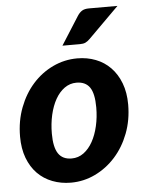

<svg xmlns="http://www.w3.org/2000/svg" viewBox="-53 -777 631 827"><g transform="rotate(-5 262.5 -363.5)"><path d="M19 0ZM232.5 -96Q261.5 -96 284.5 -113Q307.5 -130 323.5 -158.8Q339.5 -187.5 348.2 -225.5Q357 -263.5 357 -306Q357 -366 338.5 -392.8Q320 -419.5 281 -419.5Q252.5 -419.5 229.2 -402.8Q206 -386 190 -357.5Q174 -329 165.2 -290.8Q156.5 -252.5 156.5 -210Q156.5 -151 175 -123.5Q193.5 -96 232.5 -96ZM220.5 7.5Q177.5 7.5 140.5 -6.8Q103.5 -21 76.5 -48.5Q49.5 -76 34.2 -116.5Q19 -157 19 -209Q19 -276.5 41 -334.2Q63 -392 100.5 -434Q138 -476 188 -499.8Q238 -523.5 293.5 -523.5Q336.5 -523.5 373.2 -509.2Q410 -495 437 -467.2Q464 -439.5 479.5 -399Q495 -358.5 495 -306.5Q495 -239.5 473 -182Q451 -124.5 413.2 -82.5Q375.5 -40.5 325.8 -16.5Q276 7.5 220.5 7.5ZM486 -733.5 354.5 -602.5Q344 -592 334.8 -587.8Q325.5 -583.5 311 -583.5H235L312.5 -705.5Q321.5 -719.5 332.5 -726.5Q343.5 -733.5 363 -733.5Z"/></g></svg>

Font: Lato Heavy
Style: Italic
Weight: 800
Italic angle: -7°
Designer: Lukasz Dziedzic
Foundry: tyPoland Lukasz Dziedzic
Version: Version 2.007; 2014-02-27